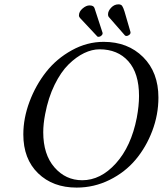

<svg xmlns="http://www.w3.org/2000/svg" viewBox="-20 -850 746 880"><path d="M436 -624Q401.9 -624 365.7 -606.7Q329.6 -589.4 294.4 -554.9Q259.3 -520.5 230.2 -461.4Q201.2 -402.3 187 -327.1Q178.2 -282.2 178.2 -244.1Q178.2 -142.1 229.5 -83Q280.8 -23.9 356.9 -23.9Q441.4 -23.9 511.2 -101.3Q581.1 -178.7 606.9 -310.1Q617.2 -365.7 617.2 -410.2Q617.2 -514.2 568.4 -569.1Q519.5 -624 436 -624ZM706.1 -402.8Q706.1 -324.7 678 -250.2Q649.9 -175.8 601.6 -118.2Q553.2 -60.5 482.2 -25.4Q411.1 9.8 331.1 9.8Q222.2 9.8 154.5 -55.9Q86.9 -121.6 86.9 -233.9Q86.9 -308.1 115.2 -383.8Q143.6 -459.5 191.4 -520.3Q239.3 -581.1 309.1 -619.6Q378.9 -658.2 455.1 -658.2Q565.9 -658.2 636 -588.4Q706.1 -518.6 706.1 -402.8ZM341.8 -778.8Q341.8 -796.9 358.4 -811Q375 -825.2 390.1 -825.2Q409.2 -825.2 413.1 -813L450.2 -699.2V-696.8Q450.2 -691.4 444.3 -686.3Q438.5 -681.2 432.1 -681.2Q426.8 -681.2 425.8 -683.1L347.2 -767.1Q341.8 -772.5 341.8 -778.8ZM560.1 -685.1Q557.1 -685.1 553.2 -687L478 -772.9Q475.1 -777.3 475.1 -784.2Q475.1 -799.8 489.5 -814.9Q503.9 -830.1 522.9 -830.1Q534.7 -830.1 539.8 -823Q544.9 -815.9 550.8 -796.9L578.1 -703.1V-700.2Q578.1 -694.3 571.8 -689.7Q565.4 -685.1 560.1 -685.1Z"/></svg>

Font: Common Serif News
Style: Italic
Weight: 450
Italic angle: -12°
Designer: Philipp H. Poll, Khaled Hosny
Foundry: Stefan Peev, Context Ltd.
Version: Version 1.026